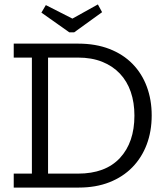

<svg xmlns="http://www.w3.org/2000/svg" viewBox="-20 -847 745 867"><path d="M315 -701H293L167 -790L187 -824L307 -763L422 -827L441 -792ZM665 -326Q665 -254 642.5 -194.5Q620 -135 577.5 -91.5Q535 -48 474 -24Q413 0 336 0H42V-63H124V-587H42V-650H333Q412 -650 474 -626Q536 -602 578.5 -558.5Q621 -515 643 -455.5Q665 -396 665 -326ZM587 -325Q587 -384 570.5 -432Q554 -480 521.5 -514.5Q489 -549 441.5 -568Q394 -587 332 -587H197V-63H332Q456 -63 521.5 -133.5Q587 -204 587 -325Z"/></svg>

Font: Zilla Slab Regular
Style: Regular
Weight: 400
Designer: Typotheque.com
Foundry: Typotheque type foundry
Version: Version 1.0; 2017